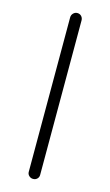

<svg xmlns="http://www.w3.org/2000/svg" viewBox="-115 -758 468 814"><g transform="rotate(15 119.5 -351.0)"><path d="M119 13Q109 13 101.5 6Q94 -1 94 -11V-689Q94 -700 101.5 -707.5Q109 -715 119 -715Q130 -715 137 -707.5Q144 -700 144 -689V-11Q144 -1 137 6Q130 13 119 13Z"/></g></svg>

Font: Zen Kurenaido
Style: ARC
Weight: 400
Designer: Yoshimichi Ohira
Foundry: Positype
Version: Version 1.001